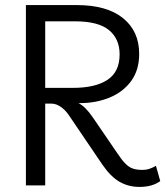

<svg xmlns="http://www.w3.org/2000/svg" viewBox="-20 -730 651 756"><path d="M594 -77 611 -17Q580 6 529 6Q486 6 451 -14Q416 -34 383 -82L250 -278Q237 -297 219 -309.5Q201 -322 182 -322H158V0H82V-710H282Q401 -710 464.5 -658.5Q528 -607 528 -518Q528 -454 496.5 -411Q465 -368 412 -346Q359 -324 295 -324H289Q317 -310 346 -267L439 -131Q458 -102 472.5 -87Q487 -72 502.5 -66.5Q518 -61 541 -61Q556 -61 569 -65.5Q582 -70 594 -77ZM276 -646H158V-384H267Q355 -384 403 -415.5Q451 -447 451 -516Q451 -577 409 -611.5Q367 -646 276 -646Z"/></svg>

Font: LivvicRegular
Style: Regular
Weight: 400
Designer: Jacques Le Bailly, Baron von Fonthausen
Version: Version 1.001; ttfautohint (v1.8.2)